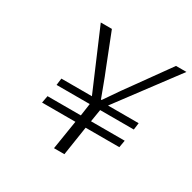

<svg xmlns="http://www.w3.org/2000/svg" viewBox="-144 -784 928 928"><g transform="rotate(30 320.0 -319.5)"><path d="M270 0 295.9 -162.1H109.9L117.2 -202.1H303.2L313 -271H127.9L132.8 -309.1H303.2L162.1 -639.2H224.1L296.9 -454.1Q307.6 -428.7 325.4 -380.4Q343.3 -332 349.1 -316.9H353Q420.4 -416 449.2 -454.1L582 -639.2H640.1L393.1 -309.1H564L559.1 -271H371.1L359.9 -202.1H547.9L541 -162.1H353L328.1 0Z"/></g></svg>

Font: Office Code Pro Light Italic
Style: Regular
Weight: 300
Italic angle: -9°
Designer: Nathan Rutzky & Paul D. Hunt
Foundry: Adobe Systems Incorporated
Version: Version 1.004;PS 001.004;hotconv 1.0.70;makeotf.lib2.5.58329